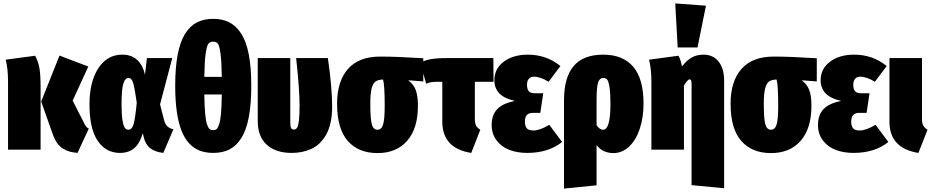

<svg xmlns="http://www.w3.org/2000/svg" viewBox="-20 -873 5431 1120"><path d="M495.1 -484.9 403.8 -286.1 471.2 -153.8Q477.5 -140.6 483.2 -133.8Q488.8 -127 498 -123L432.1 19Q406.2 16.6 387.2 11.5Q368.2 6.3 348.4 -5.4Q328.6 -17.1 313.5 -38.6Q298.3 -60.1 287.1 -91.8L220.2 -280.8L327.1 -548.8ZM185.1 -547.9Q202.6 -514.6 209.7 -477.3Q216.8 -439.9 216.8 -360.8V0H26.9V-395Q26.9 -471.7 13.2 -524.9Z M692.9 -554.2Q748.5 -554.2 781.5 -522.2Q814.5 -490.2 825.7 -437L836.9 -534.2H984.9L913.6 -264.2L937 -172.9Q949.2 -126 991.7 -119.1L932.6 19Q882.8 13.2 855 -9.5Q827.1 -32.2 817.9 -75.2L813 -96.2Q795.9 -37.1 763.4 -9Q731 19 679.7 19Q597.7 19 549.8 -51.8Q502 -122.6 502 -263.2Q502 -397 554 -475.6Q606 -554.2 692.9 -554.2ZM730 -418Q709 -418 699 -383.8Q689 -349.6 689 -263.2Q689 -205.1 694.6 -171.4Q700.2 -137.7 708.3 -127Q716.3 -116.2 729 -116.2Q749.5 -116.2 759 -147.9Q768.6 -179.7 777.8 -273.9Q765.6 -359.9 756.8 -388.9Q748 -418 730 -418Z M1445.8 -373Q1445.8 -266.1 1431.4 -190.2Q1417 -114.3 1388.2 -68.4Q1359.4 -22.5 1319.1 -1.7Q1278.8 19 1223.6 19Q1180.2 19 1146 6.1Q1111.8 -6.8 1084.5 -35.6Q1057.1 -64.5 1039.1 -109.9Q1021 -155.3 1011.5 -220.9Q1002 -286.6 1002 -373Q1002 -479 1016.4 -554.2Q1030.8 -629.4 1059.3 -675.3Q1087.9 -721.2 1128.4 -742.2Q1168.9 -763.2 1223.6 -763.2Q1278.3 -763.2 1318.6 -742.2Q1358.9 -721.2 1387.9 -675.5Q1417 -629.9 1431.4 -554.4Q1445.8 -479 1445.8 -373ZM1171.9 -424.8H1273.9Q1272.5 -516.6 1266.1 -561.8Q1259.8 -606.9 1250.7 -618.4Q1241.7 -629.9 1223.6 -629.9Q1205.6 -629.9 1196 -618.4Q1186.5 -606.9 1179.9 -561.5Q1173.3 -516.1 1171.9 -424.8ZM1223.6 -113.8Q1235.8 -113.8 1243.2 -119.9Q1250.5 -126 1257.8 -146Q1265.1 -166 1269 -209.5Q1272.9 -252.9 1273.9 -321.8H1171.9Q1172.9 -252.4 1176.8 -209.5Q1180.7 -166.5 1188 -146.2Q1195.3 -126 1203.1 -119.9Q1210.9 -113.8 1223.6 -113.8Z M1892.6 -534.2Q1917.5 -360.8 1917.5 -251Q1917.5 -199.2 1908.2 -157.5Q1898.9 -115.7 1882.1 -86.7Q1865.2 -57.6 1843.5 -36.6Q1821.8 -15.6 1794.4 -3.7Q1767.1 8.3 1739.3 13.7Q1711.4 19 1680.7 19Q1589.8 19 1536.6 -28.3Q1483.4 -75.7 1483.4 -168.9V-534.2H1673.3V-159.2Q1673.3 -133.8 1678.5 -125.5Q1683.6 -117.2 1694.3 -117.2Q1706.5 -117.2 1713.4 -128.4Q1720.2 -139.6 1723.9 -170.9Q1727.5 -202.1 1727.5 -258.8Q1727.5 -350.1 1707.5 -534.2Z M2449.2 -533.2V-397.9L2361.3 -404.8Q2393.6 -380.4 2405.8 -346.2Q2418 -312 2418 -256.8Q2418 -123.5 2355.2 -51.8Q2292.5 20 2182.1 20Q2070.8 20 2008.5 -51Q1946.3 -122.1 1946.3 -268.1Q1946.3 -397.9 2009.5 -470.5Q2072.8 -543 2198.2 -543Q2294.9 -543 2449.2 -533.2ZM2182.1 -116.2Q2205.6 -116.2 2214.8 -147Q2224.1 -177.7 2224.1 -256.8Q2224.1 -377.9 2214.4 -409.2Q2185.1 -408.2 2169.9 -397Q2154.8 -385.7 2147.5 -355.5Q2140.1 -325.2 2140.1 -267.1Q2140.1 -177.7 2149.2 -147Q2158.2 -116.2 2182.1 -116.2Z M2750 -176.8Q2750 -153.3 2757.1 -140.1Q2764.2 -127 2781.7 -116.2L2729 19Q2560.1 -7.8 2560.1 -163.1V-396H2541Q2510.3 -396 2496.1 -393.8Q2481.9 -391.6 2465.8 -384.8L2432.1 -506.8Q2458 -521.5 2492.4 -527.8Q2526.9 -534.2 2591.8 -534.2H2857.9L2858.9 -396H2750Z M3059.1 -554.2Q3167.5 -554.2 3249 -487.8L3180.2 -396Q3131.8 -425.8 3093.8 -425.8Q3075.7 -425.8 3064.9 -413.6Q3054.2 -401.4 3054.2 -377.9Q3054.2 -353 3064.5 -341.1Q3074.7 -329.1 3099.1 -329.1H3148.9L3131.8 -214.8H3091.8Q3064.5 -214.8 3053.2 -201.7Q3042 -188.5 3042 -164.1Q3042 -137.7 3053 -124.8Q3064 -111.8 3090.8 -111.8Q3128.9 -111.8 3184.1 -145L3258.8 -44.9Q3179.7 19 3055.2 19Q2996.6 19 2950.4 1Q2904.3 -17.1 2876.2 -54.7Q2848.1 -92.3 2848.1 -144Q2848.1 -201.7 2879.9 -235.8Q2911.6 -270 2983.9 -284.2Q2920.4 -298.8 2892.1 -329.1Q2863.8 -359.4 2863.8 -404.8Q2863.8 -472.2 2918.7 -513.2Q2973.6 -554.2 3059.1 -554.2Z M3499 -554.2Q3613.3 -554.2 3673.6 -483.9Q3733.9 -413.6 3733.9 -269Q3733.9 -187 3711.7 -120.8Q3689.5 -54.7 3649.2 -17.3Q3608.9 20 3558.1 20Q3495.6 20 3460 -26.9V208L3270 227.1V-287.1Q3270 -420.4 3325.9 -487.3Q3381.8 -554.2 3499 -554.2ZM3498 -116.2Q3541 -116.2 3541 -266.1Q3541 -331.5 3535.2 -366.2Q3529.3 -400.9 3521.2 -409.4Q3513.2 -418 3499 -418Q3477.1 -418 3468.5 -391.1Q3460 -364.3 3460 -286.1V-143.1Q3477.5 -116.2 3498 -116.2Z M4048.8 -596.2H3933.1L3918.9 -853L4098.1 -839.8ZM4084 -554.2Q4140.1 -554.2 4172.1 -513.4Q4204.1 -472.7 4204.1 -402.8V225.1L4014.2 207V-384.8Q4014.2 -410.2 4002.9 -410.2Q3991.2 -410.2 3968.8 -372.1L3969.7 -360.8V0H3779.8V-395Q3779.8 -471.7 3766.1 -524.9L3938 -547.9Q3953.6 -517.1 3958 -484.9Q3984.9 -520.5 4014.6 -537.4Q4044.4 -554.2 4084 -554.2Z M4744.6 -533.2V-397.9L4656.7 -404.8Q4689 -380.4 4701.2 -346.2Q4713.4 -312 4713.4 -256.8Q4713.4 -123.5 4650.6 -51.8Q4587.9 20 4477.5 20Q4366.2 20 4304 -51Q4241.7 -122.1 4241.7 -268.1Q4241.7 -397.9 4304.9 -470.5Q4368.2 -543 4493.7 -543Q4590.3 -543 4744.6 -533.2ZM4477.5 -116.2Q4501 -116.2 4510.3 -147Q4519.5 -177.7 4519.5 -256.8Q4519.5 -377.9 4509.8 -409.2Q4480.5 -408.2 4465.3 -397Q4450.2 -385.7 4442.9 -355.5Q4435.5 -325.2 4435.5 -267.1Q4435.5 -177.7 4444.6 -147Q4453.6 -116.2 4477.5 -116.2Z M4962.4 -554.2Q5070.8 -554.2 5152.3 -487.8L5083.5 -396Q5035.2 -425.8 4997.1 -425.8Q4979 -425.8 4968.3 -413.6Q4957.5 -401.4 4957.5 -377.9Q4957.5 -353 4967.8 -341.1Q4978 -329.1 5002.4 -329.1H5052.2L5035.2 -214.8H4995.1Q4967.8 -214.8 4956.5 -201.7Q4945.3 -188.5 4945.3 -164.1Q4945.3 -137.7 4956.3 -124.8Q4967.3 -111.8 4994.1 -111.8Q5032.2 -111.8 5087.4 -145L5162.1 -44.9Q5083 19 4958.5 19Q4899.9 19 4853.8 1Q4807.6 -17.1 4779.5 -54.7Q4751.5 -92.3 4751.5 -144Q4751.5 -201.7 4783.2 -235.8Q4814.9 -270 4887.2 -284.2Q4823.7 -298.8 4795.4 -329.1Q4767.1 -359.4 4767.1 -404.8Q4767.1 -472.2 4822 -513.2Q4877 -554.2 4962.4 -554.2Z M5358.4 -534.2V-176.8Q5358.4 -153.3 5365.7 -140.1Q5373 -127 5390.6 -116.2L5337.4 19Q5168.5 -7.8 5168.5 -163.1V-534.2Z"/></svg>

Font: Fira Sans Compressed Heavy
Style: Regular
Weight: 900
Width: 1
Designer: Carrois Corporate & Edenspiekermann AG
Foundry: Carrois Corporate GbR & Edenspiekermann AG
Version: Version 4.203;PS 004.203;hotconv 1.0.88;makeotf.lib2.5.64775